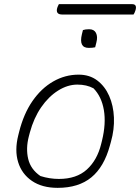

<svg xmlns="http://www.w3.org/2000/svg" viewBox="-20 -896 676 926"><path d="M359 -536Q412 -536 449 -508Q486 -480 506.5 -433.5Q527 -387 529.5 -329.5Q532 -272 515 -212L510 -194Q482 -91 420.5 -40.5Q359 10 258 10Q183 10 134 -23.5Q85 -57 67.5 -114Q50 -171 68 -243L72 -259Q94 -347 136.5 -408.5Q179 -470 236.5 -503Q294 -536 359 -536ZM353 -488Q306 -488 260 -459Q214 -430 178.5 -378.5Q143 -327 124 -257L119 -238Q104 -180 116 -129.5Q128 -79 175 -47Q197 -40 219.5 -36.5Q242 -33 264 -33Q349 -33 399 -78.5Q449 -124 468 -202L472 -218Q492 -300 481 -365Q470 -430 431 -470Q398 -488 353 -488ZM380 -751Q392 -755 410 -755Q434 -755 443 -737Q452 -719 445 -692L439 -668Q427 -665 408 -665Q359 -665 375 -731ZM264 -876H617Q643 -876 633 -845Q631 -838 628.5 -833.5Q626 -829 624 -826H280Q247 -826 256 -858Q259 -867 264 -876Z"/></svg>

Font: Recursive Sn Csl St Lt
Style: Italic
Weight: 300
Italic angle: -15°
Version: Version 1.079;hotconv 1.0.112;makeotfexe 2.5.65598; ttfautoh